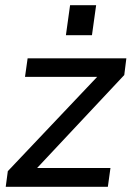

<svg xmlns="http://www.w3.org/2000/svg" viewBox="-20 -717 512 737"><path d="M2 0 10 -60 371 -441 377 -422H76L86 -493H465L457 -429L98 -46L93 -72H404L394 0ZM233 -582 249 -697H349L333 -582Z"/></svg>

Font: Hanken Grotesk
Style: Italic
Weight: 400
Italic angle: -8°
Designer: Alfredo Marco Pradil
Foundry: Hanken Design Co.
Version: Version 3.013